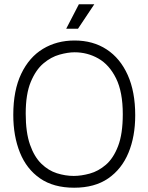

<svg xmlns="http://www.w3.org/2000/svg" viewBox="-20 -862 693 896"><path d="M326 14Q230 14 167 -29.5Q104 -73 73 -150Q42 -227 42 -326Q42 -440 79 -517.5Q116 -595 180.5 -634Q245 -673 328 -673Q414 -673 477.5 -631.5Q541 -590 576 -512Q611 -434 611 -324Q611 -225 579.5 -149Q548 -73 485 -29.5Q422 14 326 14ZM324 -41Q359 -41 399 -52Q439 -63 474 -93Q509 -123 531 -180Q553 -237 553 -329Q553 -433 521.5 -496.5Q490 -560 439 -589Q388 -618 328 -618Q297 -618 257.5 -607Q218 -596 182.5 -566Q147 -536 123.5 -479.5Q100 -423 100 -332Q100 -244 120 -187Q140 -130 173 -98Q206 -66 245.5 -53.5Q285 -41 324 -41ZM344 -728H289L348 -842H420Z"/></svg>

Font: Bricolage Grotesque 48pt ExtraLight
Style: Regular
Weight: 200
Designer: Mathieu Triay
Foundry: Atelier Triay
Version: Version 1.000; ttfautohint (v1.8.4.7-5d5b);gftools[0.9.32]